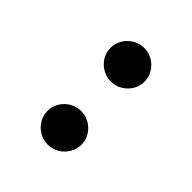

<svg xmlns="http://www.w3.org/2000/svg" viewBox="-12 -714 340 340"><g transform="rotate(-45 158.0 -543.5)"><path d="M195 -543.5Q195 -555 200.8 -564.8Q206.5 -574.5 216 -580.2Q225.5 -586 237 -586Q248 -586 257.8 -580.2Q267.5 -574.5 273.2 -564.8Q279 -555 279 -543.5Q279 -532 273.2 -522.2Q267.5 -512.5 257.8 -506.8Q248 -501 237 -501Q225.5 -501 216 -506.8Q206.5 -512.5 200.8 -522.2Q195 -532 195 -543.5ZM37 -543.5Q37 -555 42.8 -564.8Q48.5 -574.5 58.2 -580.2Q68 -586 79.5 -586Q90.5 -586 100 -580.2Q109.5 -574.5 115.2 -564.8Q121 -555 121 -543.5Q121 -532 115.2 -522.2Q109.5 -512.5 100 -506.8Q90.5 -501 79.5 -501Q68 -501 58.2 -506.8Q48.5 -512.5 42.8 -522.2Q37 -532 37 -543.5Z"/></g></svg>

Font: Didactic
Style: Regular
Weight: 400
Designer: Tyler Finck
Foundry: Etcetera Type Co
Version: Version 3.007;FEAKit 1.0